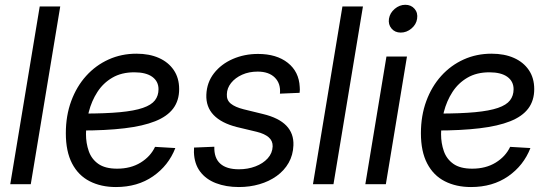

<svg xmlns="http://www.w3.org/2000/svg" viewBox="-20 -754 2246 786"><path d="M226.6 -727.5 106 0H22L142.6 -727.5Z M454.6 11.7Q393.6 11.7 347.2 -12Q300.8 -35.6 275.1 -84.7Q249.5 -133.8 249.5 -208.5Q249.5 -280.3 271.5 -340.1Q293.5 -399.9 332.8 -443.4Q372.1 -486.8 424.6 -510.5Q477.1 -534.2 538.6 -534.2Q591.3 -534.2 630.4 -516.8Q669.4 -499.5 691.4 -467Q713.4 -434.6 713.4 -389.2Q713.4 -342.3 689 -309.8Q664.6 -277.3 615 -257.6Q565.4 -237.8 489.5 -228.8Q413.6 -219.7 310.5 -219.7L322.3 -289.1Q411.6 -289.1 470.9 -294.7Q530.3 -300.3 564.9 -312.3Q599.6 -324.2 614.3 -343.3Q628.9 -362.3 628.9 -388.7Q628.9 -420.9 603.3 -439.5Q577.6 -458 529.8 -458Q477.5 -458 439.9 -436Q402.3 -414.1 378.7 -377.4Q355 -340.8 343.5 -295.9Q332 -251 332 -204.6Q332 -168 343.3 -135.5Q354.5 -103 382.3 -83.3Q410.2 -63.5 459.5 -63.5Q515.1 -63.5 555.7 -88.4Q596.2 -113.3 614.7 -152.8L697.8 -147.9Q669.9 -76.2 606.4 -32.2Q543 11.7 454.6 11.7Z M958 11.7Q905.3 11.7 864 -4.2Q822.8 -20 799.1 -51.8Q775.4 -83.5 773.9 -130.9Q773.9 -135.7 774.2 -140.4Q774.4 -145 774.4 -149.9L857.4 -153.3Q856 -107.4 881.6 -84.2Q907.2 -61 958 -61Q994.6 -61 1025.6 -72.8Q1056.6 -84.5 1075.9 -105.7Q1095.2 -127 1096.2 -154.8Q1096.7 -177.7 1079.8 -192.1Q1063 -206.5 1031.2 -214.4L949.7 -233.9Q886.2 -250 854.5 -283.2Q822.8 -316.4 824.7 -366.2Q826.7 -416.5 856 -454.1Q885.3 -491.7 932.9 -512.5Q980.5 -533.2 1036.1 -533.2Q1112.3 -533.2 1158.2 -496.8Q1204.1 -460.4 1207 -397.9Q1207.5 -392.1 1207.5 -386.2Q1207.5 -380.4 1206.5 -374L1126 -370.6Q1129.9 -411.6 1105.2 -436.3Q1080.6 -460.9 1034.7 -460.9Q999.5 -460.9 971.2 -448.2Q942.9 -435.5 926 -414.3Q909.2 -393.1 908.7 -368.2Q907.2 -344.2 924.8 -329.8Q942.4 -315.4 977.5 -306.6L1057.1 -287.1Q1121.6 -271.5 1152.3 -239.5Q1183.1 -207.5 1181.2 -159.2Q1179.7 -119.1 1161.6 -87.4Q1143.6 -55.7 1112.5 -33.4Q1081.5 -11.2 1042 0.2Q1002.4 11.7 958 11.7Z M1465.8 -727.5 1345.2 0H1261.2L1381.8 -727.5Z M1475.6 0 1562 -522.5H1646L1559.6 0ZM1620.6 -620.6Q1596.7 -620.6 1582.8 -637.2Q1568.8 -653.8 1572.3 -677.2Q1576.2 -701.2 1595.9 -717.8Q1615.7 -734.4 1639.2 -734.4Q1663.1 -734.4 1677.2 -717.8Q1691.4 -701.2 1687.5 -677.2Q1684.1 -653.8 1664.3 -637.2Q1644.5 -620.6 1620.6 -620.6Z M1908.2 11.7Q1847.2 11.7 1800.8 -12Q1754.4 -35.6 1728.8 -84.7Q1703.1 -133.8 1703.1 -208.5Q1703.1 -280.3 1725.1 -340.1Q1747.1 -399.9 1786.4 -443.4Q1825.7 -486.8 1878.2 -510.5Q1930.7 -534.2 1992.2 -534.2Q2044.9 -534.2 2084 -516.8Q2123 -499.5 2145 -467Q2167 -434.6 2167 -389.2Q2167 -342.3 2142.6 -309.8Q2118.2 -277.3 2068.6 -257.6Q2019 -237.8 1943.1 -228.8Q1867.2 -219.7 1764.2 -219.7L1775.9 -289.1Q1865.2 -289.1 1924.6 -294.7Q1983.9 -300.3 2018.6 -312.3Q2053.2 -324.2 2067.9 -343.3Q2082.5 -362.3 2082.5 -388.7Q2082.5 -420.9 2056.9 -439.5Q2031.2 -458 1983.4 -458Q1931.2 -458 1893.6 -436Q1856 -414.1 1832.3 -377.4Q1808.6 -340.8 1797.1 -295.9Q1785.6 -251 1785.6 -204.6Q1785.6 -168 1796.9 -135.5Q1808.1 -103 1835.9 -83.3Q1863.8 -63.5 1913.1 -63.5Q1968.8 -63.5 2009.3 -88.4Q2049.8 -113.3 2068.4 -152.8L2151.4 -147.9Q2123.5 -76.2 2060.1 -32.2Q1996.6 11.7 1908.2 11.7Z"/></svg>

Font: Inter 28pt
Style: Italic
Weight: 400
Italic angle: -9.3988°
Designer: Rasmus Andersson
Foundry: rsms
Version: Version 4.001;git-66647c0bb